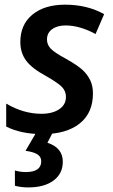

<svg xmlns="http://www.w3.org/2000/svg" viewBox="-20 -570 490 830"><path d="M381.8 -166Q381.8 -81.5 324.2 -35.9Q266.6 9.8 164.1 9.8Q71.3 9.8 6.8 -22.9V-122.1Q81.5 -78.1 159.2 -78.1Q206.5 -78.1 235.8 -97.7Q265.1 -117.2 265.1 -150.9Q265.1 -175.8 248.3 -193.6Q231.4 -211.4 179.2 -241.2Q118.2 -273.9 93 -307.9Q67.9 -341.8 67.9 -388.2Q67.9 -463.9 120.1 -506.8Q172.4 -549.8 261.2 -549.8Q356.9 -549.8 430.2 -508.8L393.1 -422.9Q324.7 -460 263.2 -460Q227.5 -460 205.3 -443.8Q183.1 -427.7 183.1 -398.9Q183.1 -377 199.2 -359.9Q215.3 -342.8 265.1 -315.9Q316.4 -287.1 337.9 -266.6Q359.4 -246.1 370.6 -221.9Q381.8 -197.8 381.8 -166ZM251.5 128.9Q251.5 180.7 211.4 210.4Q171.4 240.2 102.1 240.2Q70.8 240.2 44.4 232.9V167Q67.4 173.8 91.3 173.8Q158.2 173.8 158.2 127Q158.2 107.4 141.1 96.9Q124 86.4 90.3 82L138.2 0H209.5L185.1 46.9Q220.2 59.1 235.8 79.6Q251.5 100.1 251.5 128.9Z"/></svg>

Font: Open Sans Semibold
Style: Italic
Weight: 600
Italic angle: -12°
Foundry: Ascender Corporation
Version: Version 1.10